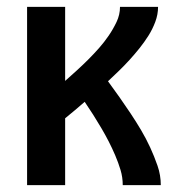

<svg xmlns="http://www.w3.org/2000/svg" viewBox="-20 -540 540 560"><path d="M59 0V-520H170V-304Q188 -320 204.5 -335Q221 -350 237.5 -366.5Q254 -383 269 -400Q284 -417 297 -436Q310 -455 320 -476Q330 -497 330 -520H441Q441 -498 433 -476.5Q425 -455 413 -436Q401 -417 387 -399.5Q373 -382 358 -365.5Q343 -349 327 -333.5Q311 -318 295 -303Q312 -280 328.5 -256.5Q345 -233 361 -209Q377 -185 391.5 -160.5Q406 -136 418 -110Q430 -84 439.5 -56.5Q449 -29 449 0H338Q338 -23 331.5 -44.5Q325 -66 316 -87Q307 -108 297 -127.5Q287 -147 275.5 -166.5Q264 -186 252 -205Q240 -224 227 -243Q213 -231 199 -219Q185 -207 170 -195V0Z"/></svg>

Font: Iosevka Term Curly
Style: Bold
Weight: 700
Designer: Belleve Invis
Foundry: Belleve Invis
Version: Version 32.3.0